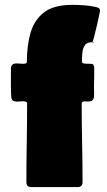

<svg xmlns="http://www.w3.org/2000/svg" viewBox="-20 -758 434 778"><path d="M106 0Q86.9 0 86.9 -20Q86.9 -100.1 88.4 -179.7Q89.8 -259.3 89.8 -338.9Q89.8 -344.2 84 -345.9Q78.1 -347.7 74.2 -347.7Q67.9 -347.7 61.8 -346.9Q55.7 -346.2 49.3 -346.2Q38.1 -346.2 32.2 -350.3Q26.4 -354.5 25.4 -366.7Q23.9 -395 24.2 -423.6Q24.4 -452.1 24.4 -480.5Q24.4 -501 47.9 -501Q54.7 -501 61.3 -500.2Q67.9 -499.5 74.2 -499.5Q79.1 -499.5 84 -501Q88.9 -502.4 88.9 -508.3Q88.9 -572.8 103.8 -625Q118.7 -677.2 158.4 -707.8Q198.2 -738.3 272 -738.3Q296.4 -738.3 320.8 -736.6Q345.2 -734.9 369.1 -729.5Q376 -728 380.6 -724.9Q385.3 -721.7 385.3 -713.9Q385.3 -710.9 381.3 -693.4Q377.4 -675.8 372.3 -653.6Q367.2 -631.3 362.5 -613.3Q357.9 -595.2 356.4 -591.3Q355 -586.4 349.1 -586.4Q330.6 -586.4 322.8 -573Q314.9 -559.6 313.5 -541.7Q312 -523.9 312 -510.3Q312 -503.9 316.4 -502Q320.8 -500 326.7 -500Q339.4 -500 350.6 -499.3Q361.8 -498.5 361.8 -480.5Q361.8 -462.4 361.6 -444.1Q361.3 -425.8 360.8 -407.7Q360.8 -397.5 361.3 -387Q361.8 -376.5 360.8 -366.7Q359.4 -346.7 338.9 -346.7Q333 -346.7 324.2 -347.2Q315.4 -347.7 311.5 -342.3Q311.5 -341.8 311.3 -340.8Q311 -339.8 311 -338.9Q311 -259.3 312.7 -179.7Q314.5 -100.1 314.5 -20Q314.5 0 294.9 0ZM355.5 -585.9Q359.4 -585.9 361.8 -584Q359.9 -583.5 358.4 -583.5Q356.9 -583.5 355 -583Z"/></svg>

Font: Belanosima
Style: Bold
Weight: 700
Designer: The DocRepair Project, Santiago Orozco
Foundry: Google
Version: Version 2.000